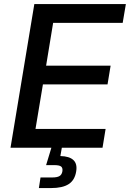

<svg xmlns="http://www.w3.org/2000/svg" viewBox="-20 -748 657 972"><path d="M33.2 0 153.8 -727.5H617.2L601.1 -632.3H249L213.4 -415.5H540L524.4 -320.8H197.3L159.7 -95.2H514.6L499 0ZM176.8 204.1 185.1 150.4H244.1Q269.5 150.4 281.2 143.3Q293 136.2 295.9 119.1Q298.3 102.5 289.6 95.2Q280.8 87.9 254.4 87.9H213.4L247.1 -22.9H296.9L293 0L285.6 42Q331.1 43 351.6 62.3Q372.1 81.5 365.7 119.6Q358.9 163.6 328.1 183.8Q297.4 204.1 237.8 204.1Z"/></svg>

Font: Inter 17pt Medium
Style: Italic
Weight: 500
Italic angle: -9.3988°
Version: Version 4.001;git-66647c0bb